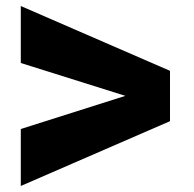

<svg xmlns="http://www.w3.org/2000/svg" viewBox="-20 -614 644 637"><path d="M544 -379V-249V-212L49 3V-186L396 -296L49 -405V-594Z"/></svg>

Font: Work Sans ExtraBold
Style: Regular
Weight: 800
Designer: Wei Huang
Foundry: Wei Huang
Version: Version 1.500